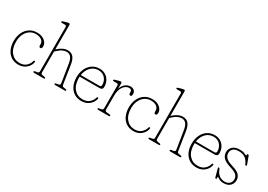

<svg xmlns="http://www.w3.org/2000/svg" viewBox="4 -1502 3196 2291"><g transform="rotate(30 1602.0 -356.5)"><path d="M369 -328.5Q369 -294 348 -294Q328 -294 328 -322.5V-335.5Q328 -368.5 299.8 -390.2Q271.5 -412 220 -412Q173 -412 136.8 -386.5Q100.5 -361 80 -316.8Q59.5 -272.5 59.5 -215.5Q59.5 -121 104.8 -68Q150 -15 220.5 -15Q278.5 -15 311.8 -46.5Q345 -78 354 -115.5Q357 -127.5 366 -127.5Q378 -127.5 375.5 -113Q370 -81.5 349.8 -53.5Q329.5 -25.5 296.2 -7.8Q263 10 218.5 10Q160.5 10 118.2 -18Q76 -46 53.5 -95.8Q31 -145.5 31 -210Q31 -274.5 55 -325.5Q79 -376.5 123 -405.8Q167 -435 226.5 -435Q270.5 -435 302.5 -419.5Q334.5 -404 351.8 -379.5Q369 -355 369 -328.5Z M511.5 -705V-368.5Q582.5 -435 647.5 -435Q698 -435 725.5 -402.5Q753 -370 762.5 -310L802.5 -52Q804.5 -40.5 809 -34Q813.5 -27.5 828.5 -25L855 -21Q869 -19 869 -9Q869 0 855 0H723Q709 0 709 -9Q709 -19 723 -21L749.5 -25Q779 -29.5 775.5 -52L735.5 -302.5Q727 -356.5 705.5 -384.5Q684 -412.5 643.5 -412.5Q618.5 -412.5 588.8 -398.5Q559 -384.5 521 -348.5L511.5 -339.5V-52Q511.5 -40.5 517 -34Q522.5 -27.5 537.5 -25L564 -21Q578 -19 578 -9Q578 0 564 0H432Q418 0 418 -9Q418 -19 432 -21L458.5 -25Q473.5 -27.5 479 -34Q484.5 -40.5 484.5 -52V-661Q484.5 -682 465.5 -682H423Q408.5 -682 408.5 -692Q408.5 -700 422.5 -704L470 -718Q487.5 -723 495 -723Q511.5 -723 511.5 -705Z M1242 -272Q1242 -233 1199 -233H925.5Q925 -224.5 925 -215.5Q925 -120.5 970.8 -67.8Q1016.5 -15 1087.5 -15Q1147 -15 1181.5 -46.5Q1216 -78 1225 -115.5Q1228 -127.5 1237 -127.5Q1249 -127.5 1246.5 -113Q1241 -81.5 1220 -53.5Q1199 -25.5 1165 -7.8Q1131 10 1085.5 10Q1027 10 984.5 -18Q942 -46 919.2 -95.8Q896.5 -145.5 896.5 -210Q896.5 -274.5 920 -325.5Q943.5 -376.5 986.8 -405.8Q1030 -435 1088 -435Q1131.5 -435 1166.2 -415Q1201 -395 1221.5 -358.2Q1242 -321.5 1242 -272ZM1084.5 -412Q1022.5 -412 980.2 -368.8Q938 -325.5 928 -256H1183Q1209.5 -256 1209.5 -280.5Q1209.5 -335 1175.8 -373.5Q1142 -412 1084.5 -412Z M1395 -410.5V-338.5Q1412 -386 1443.5 -410.5Q1475 -435 1511.5 -435Q1546 -435 1564 -417.2Q1582 -399.5 1582 -368Q1582 -338.5 1562 -338.5Q1542.5 -338.5 1542.5 -366.5V-378Q1542.5 -412 1505 -412Q1462.5 -412 1428.8 -367.2Q1395 -322.5 1395 -236.5V-52Q1395 -40.5 1400.5 -33.5Q1406 -26.5 1421 -25L1461.5 -21Q1475.5 -19.5 1475.5 -9Q1475.5 0 1461.5 0H1315.5Q1301.5 0 1301.5 -9Q1301.5 -19 1315.5 -21L1342 -25Q1357 -27.5 1362.5 -34Q1368 -40.5 1368 -52V-366.5Q1368 -387.5 1349 -387.5H1306.5Q1292 -387.5 1292 -397.5Q1292 -405.5 1306 -409.5L1353.5 -423.5Q1371 -428.5 1378.5 -428.5Q1395 -428.5 1395 -410.5Z M1955 -328.5Q1955 -294 1934 -294Q1914 -294 1914 -322.5V-335.5Q1914 -368.5 1885.8 -390.2Q1857.5 -412 1806 -412Q1759 -412 1722.8 -386.5Q1686.5 -361 1666 -316.8Q1645.5 -272.5 1645.5 -215.5Q1645.5 -121 1690.8 -68Q1736 -15 1806.5 -15Q1864.5 -15 1897.8 -46.5Q1931 -78 1940 -115.5Q1943 -127.5 1952 -127.5Q1964 -127.5 1961.5 -113Q1956 -81.5 1935.8 -53.5Q1915.5 -25.5 1882.2 -7.8Q1849 10 1804.5 10Q1746.5 10 1704.2 -18Q1662 -46 1639.5 -95.8Q1617 -145.5 1617 -210Q1617 -274.5 1641 -325.5Q1665 -376.5 1709 -405.8Q1753 -435 1812.5 -435Q1856.5 -435 1888.5 -419.5Q1920.5 -404 1937.8 -379.5Q1955 -355 1955 -328.5Z M2097.5 -705V-368.5Q2168.5 -435 2233.5 -435Q2284 -435 2311.5 -402.5Q2339 -370 2348.5 -310L2388.5 -52Q2390.5 -40.5 2395 -34Q2399.5 -27.5 2414.5 -25L2441 -21Q2455 -19 2455 -9Q2455 0 2441 0H2309Q2295 0 2295 -9Q2295 -19 2309 -21L2335.5 -25Q2365 -29.5 2361.5 -52L2321.5 -302.5Q2313 -356.5 2291.5 -384.5Q2270 -412.5 2229.5 -412.5Q2204.5 -412.5 2174.8 -398.5Q2145 -384.5 2107 -348.5L2097.5 -339.5V-52Q2097.5 -40.5 2103 -34Q2108.5 -27.5 2123.5 -25L2150 -21Q2164 -19 2164 -9Q2164 0 2150 0H2018Q2004 0 2004 -9Q2004 -19 2018 -21L2044.5 -25Q2059.5 -27.5 2065 -34Q2070.5 -40.5 2070.5 -52V-661Q2070.5 -682 2051.5 -682H2009Q1994.5 -682 1994.5 -692Q1994.5 -700 2008.5 -704L2056 -718Q2073.5 -723 2081 -723Q2097.5 -723 2097.5 -705Z M2828 -272Q2828 -233 2785 -233H2511.5Q2511 -224.5 2511 -215.5Q2511 -120.5 2556.8 -67.8Q2602.5 -15 2673.5 -15Q2733 -15 2767.5 -46.5Q2802 -78 2811 -115.5Q2814 -127.5 2823 -127.5Q2835 -127.5 2832.5 -113Q2827 -81.5 2806 -53.5Q2785 -25.5 2751 -7.8Q2717 10 2671.5 10Q2613 10 2570.5 -18Q2528 -46 2505.2 -95.8Q2482.5 -145.5 2482.5 -210Q2482.5 -274.5 2506 -325.5Q2529.5 -376.5 2572.8 -405.8Q2616 -435 2674 -435Q2717.5 -435 2752.2 -415Q2787 -395 2807.5 -358.2Q2828 -321.5 2828 -272ZM2670.5 -412Q2608.5 -412 2566.2 -368.8Q2524 -325.5 2514 -256H2769Q2795.5 -256 2795.5 -280.5Q2795.5 -335 2761.8 -373.5Q2728 -412 2670.5 -412Z M3049.5 -12.5Q3089.5 -12.5 3113.5 -35Q3137.5 -57.5 3137.5 -93.5Q3137.5 -129 3113.2 -152.8Q3089 -176.5 3021.5 -197Q2947.5 -219.5 2917.8 -251.2Q2888 -283 2888 -328Q2888 -372.5 2921.5 -403.8Q2955 -435 3020 -435Q3063.5 -435 3084.8 -423.5Q3106 -412 3115 -412Q3118.5 -412 3118.5 -417.8Q3118.5 -423.5 3120.2 -429.2Q3122 -435 3129.5 -435Q3134.5 -435 3138.2 -432Q3142 -429 3145.5 -419L3179.5 -327.5Q3186.5 -309.5 3179 -305.5Q3166.5 -299.5 3158 -319.5Q3136.5 -369.5 3101.2 -391Q3066 -412.5 3019 -412.5Q2964.5 -412.5 2940.5 -388.8Q2916.5 -365 2916.5 -331Q2916.5 -295.5 2942.8 -268.2Q2969 -241 3037 -220.5Q3112.5 -198 3139.2 -167.8Q3166 -137.5 3166 -96Q3166 -52.5 3135.2 -21.2Q3104.5 10 3047 10Q3016 10 2996.8 1.8Q2977.5 -6.5 2968 -14.5Q2958.5 -22.5 2955.5 -22.5Q2950 -22.5 2950.5 -14.5Q2951 -6.5 2950.8 1.8Q2950.5 10 2942 10Q2932 10 2929 -1.5L2904 -93Q2899.5 -109 2899 -115.5Q2898.5 -122 2903.5 -124Q2915 -129.5 2923 -108.5Q2940.5 -60.5 2973.5 -36.5Q3006.5 -12.5 3049.5 -12.5Z"/></g></svg>

Font: Fraunces 144pt S100 Thin
Style: Regular
Weight: 100
Version: Version 1.000; ttfautohint (v1.8.3)